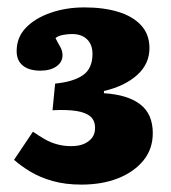

<svg xmlns="http://www.w3.org/2000/svg" viewBox="-20 -859 463 519"><path d="M200 -360Q157 -360 123 -369.5Q89 -379 63 -394.5Q37 -410 18 -427L69 -503Q85 -492 100.5 -483Q116 -474 134 -469Q152 -464 172 -464Q194 -464 208 -470.5Q222 -477 229.5 -487.5Q237 -498 237 -513Q237 -533 224.5 -544Q212 -555 186.5 -559Q161 -563 122 -561L129 -633Q179 -638 204.5 -656Q230 -674 230 -713Q230 -739 215 -753Q200 -767 175 -767Q162 -767 149.5 -764.5Q137 -762 130 -756Q136 -744 142.5 -733Q149 -722 149 -710Q149 -691 132.5 -679.5Q116 -668 89 -668Q59 -668 42 -681.5Q25 -695 25 -721Q25 -758 50 -784Q75 -810 117 -824.5Q159 -839 208 -839Q260 -839 299.5 -827Q339 -815 361.5 -790.5Q384 -766 384 -729Q384 -686 350.5 -656Q317 -626 261 -613V-607Q325 -603 359 -577Q393 -551 393 -499Q393 -456 367.5 -425Q342 -394 299 -377Q256 -360 200 -360Z"/></svg>

Font: Literata ExtraBold
Style: Regular
Weight: 800
Designer: Latin by Veronika Burian and Jose Scaglione. Greek by Irene Vlachou. Cyrillic by Vera Evstafieva.
Foundry: TypeTogether
Version: Version 3.103;gftools[0.9.29]